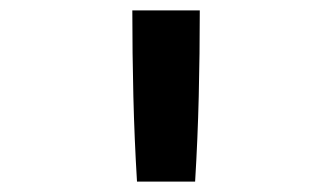

<svg xmlns="http://www.w3.org/2000/svg" viewBox="-20 -792 640 370"><path d="M244 -442Q239 -524 237 -606.5Q235 -689 235 -772H365Q365 -689 363 -606.5Q361 -524 356 -442Z"/></svg>

Font: Iosevka Extended
Style: Bold
Weight: 700
Width: 7
Monospace: yes
Designer: Belleve Invis
Foundry: Belleve Invis
Version: Version 32.5.0; ttfautohint (v1.8.4)